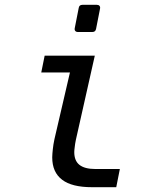

<svg xmlns="http://www.w3.org/2000/svg" viewBox="-20 -780 642 804"><path d="M306.2 -646Q298.8 -646 295.2 -650.4Q291.5 -654.8 293 -662.1L309.6 -746.6Q311.5 -759.8 325.2 -759.8H385.7Q393.1 -759.8 396.7 -755.4Q400.4 -751 398.9 -743.7L382.3 -659.2Q379.9 -646 366.7 -646ZM365.7 3.9Q280.8 3.9 240.2 -27.3Q198.7 -58.6 198.7 -121.1Q198.7 -129.4 199.5 -137.5Q200.2 -145.5 201.2 -155.3Q202.1 -165 203.9 -175.8Q205.6 -186.5 208 -197.3L272.9 -476.6H152.8L167 -546.9H377L297.9 -195.3Q295.9 -187.5 294.7 -178.2Q293.5 -168.9 293 -165Q292 -157.2 291.5 -152.6Q291 -147.9 291 -143.1Q291 -106.9 312.5 -89.8Q334.5 -72.3 378.9 -72.3H481.9L466.8 3.9Z"/></svg>

Font: Hack
Style: Italic
Weight: 400
Italic angle: -11°
Monospace: yes
Designer: Christopher Simpkins
Foundry: Christopher Simpkins
Version: Version 2.019; ttfautohint (v1.4.1) -l 4 -r 80 -G 350 -x 0 -